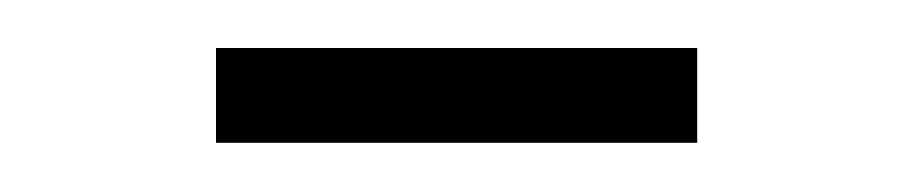

<svg xmlns="http://www.w3.org/2000/svg" viewBox="-20 -320 380 80"><path d="M70 -260.5V-300H270.5V-260.5Z"/></svg>

Font: Encode Sans Condensed ExtraLight
Style: Regular
Weight: 200
Width: 3
Designer: Multiple Designers
Foundry: Impallari Type
Version: Version 3.000; ttfautohint (v1.8.3) -l 8 -r 50 -G 200 -x 14 